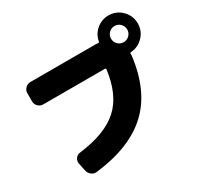

<svg xmlns="http://www.w3.org/2000/svg" viewBox="-187 -1067 1373 1338"><g transform="rotate(-30 500.0 -397.5)"><path d="M794 -654Q813 -635 840 -635Q867 -635 886 -654Q905 -673 905 -700Q905 -727 886 -746Q867 -765 840 -765Q813 -765 794 -746Q775 -727 775 -700Q775 -673 794 -654ZM840 -850Q902 -850 946 -806Q990 -762 990 -700Q990 -640 949 -597Q908 -554 849 -550Q841 -550 841 -541V-526Q808 -259 657.5 -119Q507 21 226 54Q202 57 183 42.5Q164 28 159 4L146 -59Q142 -81 155 -99.5Q168 -118 191 -121Q404 -147 510 -242Q616 -337 641 -532Q642 -535 639 -537.5Q636 -540 633 -540H137Q114 -540 97 -557Q80 -574 80 -597V-663Q80 -686 97 -703Q114 -720 137 -720H663Q676 -720 682 -719Q690 -717 692 -726Q701 -779 743 -814.5Q785 -850 840 -850Z"/></g></svg>

Font: Rounded Mplus 1c Black
Style: Regular
Weight: 900
Version: Version 1.059.20150529